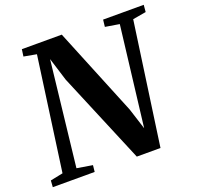

<svg xmlns="http://www.w3.org/2000/svg" viewBox="-137 -880 1041 1017"><g transform="rotate(-20 383.5 -371.5)"><path d="M-8 0 -5.5 -37 65.5 -51.5 154 -690.5 82.5 -703.5 88 -743H313L515.5 -247L553.5 -128L621 -690.5L541.5 -703.5L546 -743H775L771.5 -703.5L696.5 -690.5L599 0H465.5L251 -512L210.5 -642.5L144 -51.5L232 -37L228 0Z"/></g></svg>

Font: Merriweather 60pt
Style: Bold Italic
Weight: 700
Italic angle: -7.8°
Version: Version 2.101